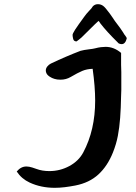

<svg xmlns="http://www.w3.org/2000/svg" viewBox="-20 -907 650 918"><path d="M562 -696Q557 -696 551 -698Q545 -700 543 -704Q490 -756 460 -795L452 -807Q451 -809 370 -728Q364 -723 358 -718Q352 -713 346 -709Q333 -709 330 -720.5Q327 -732 327 -740Q327 -746 339 -765Q352 -785 382 -826Q387 -833 393 -840.5Q399 -848 406 -855Q413 -862 417.5 -867.5Q422 -873 424 -877Q434 -887 448 -887Q462 -887 473 -879Q483 -872 505 -842Q513 -831 519 -822Q525 -813 529 -807Q559 -768 568 -753Q574 -742 580 -735Q586 -728 586 -723Q579 -696 562 -696ZM242 -9Q176 -9 122 -34Q83 -52 60 -87Q80 -111 106 -111Q119 -111 134.5 -106Q150 -101 155 -99Q182 -89 216 -89Q267 -89 311.5 -113Q356 -137 378 -178Q435 -285 435 -426Q435 -491 423 -578Q395 -577 373.5 -568Q352 -559 318 -539Q296 -526 269 -526Q252 -526 240 -530Q229 -533 217.5 -540.5Q206 -548 202 -557Q199 -563 199 -570Q199 -580 206 -589Q213 -598 223 -603Q261 -621 296 -636Q331 -651 365 -664Q373 -666 383 -668Q393 -670 404 -671Q415 -672 422.5 -673.5Q430 -675 435 -676Q450 -680 462.5 -681.5Q475 -683 485 -683Q525 -683 559 -654V-597Q560 -583 560 -562Q560 -541 560 -512V-477L559 -449Q558 -390 554.5 -343.5Q551 -297 543.5 -257.5Q536 -218 520 -178Q494 -113 450.5 -73Q407 -33 340 -20Q314 -15 289.5 -12Q265 -9 242 -9Z"/></svg>

Font: Mansalva
Style: Regular
Weight: 400
Designer: Carolina Short
Foundry: Carolina Short
Version: Version 2.112; ttfautohint (v1.8.4.7-5d5b)